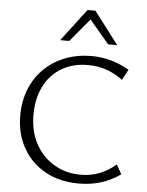

<svg xmlns="http://www.w3.org/2000/svg" viewBox="-60 -955 774 1013"><g transform="rotate(5 326.5 -449.0)"><path d="M395 9Q295 9 219 -32.5Q143 -74 100 -149Q57 -224 57 -322Q57 -400 83 -463.5Q109 -527 156 -572.5Q203 -618 266.5 -642.5Q330 -667 405 -667Q460 -667 510 -652.5Q560 -638 605 -612L575 -556Q533 -587 488 -602.5Q443 -618 390 -618Q310 -618 250.5 -582.5Q191 -547 158.5 -482.5Q126 -418 126 -332Q126 -244 162 -178Q198 -112 260.5 -75Q323 -38 401 -38Q456 -38 503 -57Q550 -76 587 -109L615 -59Q567 -25 513 -8Q459 9 395 9ZM486 -736 373 -870 362 -907H404L534 -736ZM232 -736 362 -907H404L393 -871L280 -736Z"/></g></svg>

Font: Ysabeau Office Light
Style: Regular
Weight: 300
Designer: Christian Thalmann (Catharsis Fonts)
Version: Version 2.001;gftools[0.9.30]; featfreeze: tnum,lnum,ss02